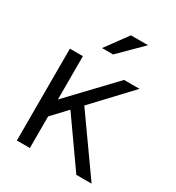

<svg xmlns="http://www.w3.org/2000/svg" viewBox="-169 -802 830 905"><g transform="rotate(30 246.0 -349.0)"><path d="M60.1 0V-500H130.9V-264.2L355 -500H439L252.9 -301.8L466.8 0H383.8L206.1 -252L130.9 -171.9V0ZM277.8 -698.2H371.1L250 -578.1H189.9Z"/></g></svg>

Font: LT Superior
Style: Regular
Weight: 400
Designer: Daniel Lyons
Foundry: LyonsType
Version: Version 1.000